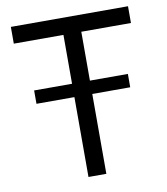

<svg xmlns="http://www.w3.org/2000/svg" viewBox="-80 -770 727 837"><g transform="rotate(-10 283.5 -351.5)"><path d="M543 -703.1H24.4V-628.9H244.1V-412.6H76.2V-353.5H244.1V0H323.2V-353.5H491.2V-412.6H323.2V-628.9H543Z"/></g></svg>

Font: Faust Sans
Style: Regular
Weight: 400
Designer: Andreas Faust
Version: Version 1.003;Glyphs 3.1.2 (3151)